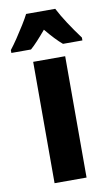

<svg xmlns="http://www.w3.org/2000/svg" viewBox="-122 -811 496 857"><g transform="rotate(-10 126.0 -383.0)"><path d="M199 0H54V-550H199ZM192 -766Q209 -733 233.5 -695.5Q258 -658 287 -619V-606H199Q168 -632 126 -683Q105 -658 86.5 -638Q68 -618 54 -606H-35V-619Q-20 -638 -1.5 -665.5Q17 -693 34 -720.5Q51 -748 60 -766Z"/></g></svg>

Font: Noto Sans Arabic ExtCond ExtBd
Style: Regular
Weight: 800
Width: 2
Designer: Monotype Design Team, Nadine Chahine, Nizar Qandah and Khaled Hosny
Foundry: Monotype Imaging Inc.
Version: Version 2.012; ttfautohint (v1.8.4.7-5d5b)